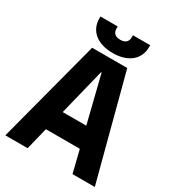

<svg xmlns="http://www.w3.org/2000/svg" viewBox="-211 -1022 1057 1156"><g transform="rotate(30 317.0 -444.0)"><path d="M317 -743C424 -743 490 -798 490 -884V-897H370V-884C370 -855 356 -835 317 -835C278 -835 264 -855 264 -884V-897H144V-884C144 -798 210 -743 317 -743ZM195 -709 6 9H161L199 -145H435L473 9H628L439 -709ZM399 -285H235L315 -608H319Z"/></g></svg>

Font: Kalas SG
Style: Bold
Weight: 700
Designer: Kalas
Foundry: Kalas
Version: Version 2.000;FEAKit 1.0